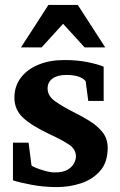

<svg xmlns="http://www.w3.org/2000/svg" viewBox="-20 -742 485 774"><path d="M397.9 -335H335.9L325.2 -415Q303.7 -439.9 247.1 -439.9Q211.9 -439.9 191.9 -425.5Q171.9 -411.1 171.9 -384.8Q171.9 -355 202.6 -333.5Q233.4 -312 272.9 -292Q306.6 -275.4 339.1 -255.6Q371.6 -235.8 392.8 -209.7Q414.1 -183.6 414.1 -146Q414.1 -87.9 383.8 -53.2Q353.5 -18.6 306.6 -3.2Q259.8 12.2 210 12.2Q156.2 12.2 107.2 2.9Q58.1 -6.3 32.2 -15.1V-167H95.2L106.9 -75.2Q108.4 -72.3 125 -65.4Q141.6 -58.6 162.8 -52.7Q184.1 -46.9 200.2 -46.9Q234.4 -46.9 252.9 -58.1Q271.5 -69.3 278.8 -84.5Q286.1 -99.6 286.1 -110.8Q286.1 -141.1 257.1 -159.9Q228 -178.7 182.6 -199.7Q107.9 -234.9 73 -267.3Q38.1 -299.8 38.1 -348.1Q38.1 -394.5 64 -428.7Q89.8 -462.9 135.3 -481.4Q180.7 -500 238.8 -500Q293 -500 335.7 -491Q378.4 -481.9 397.9 -473.1ZM404.3 -550.8H321.3L234.4 -646L147.5 -550.8H64.5L175.3 -722.2H293.5Z"/></svg>

Font: Charis
Style: Bold
Weight: 700
Designer: Walt Agee, Miriam Martin, Annie Olsen, Victor Gaultney, Lorna Priest, Alan Ward, Bob Hallissy, Martin Hosken, Sharon Cor
Foundry: SIL Global
Version: Version 7.000